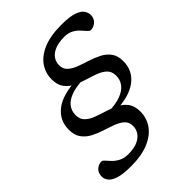

<svg xmlns="http://www.w3.org/2000/svg" viewBox="-235 -826 1071 1071"><g transform="rotate(-45 300.0 -291.0)"><path d="M317 -407Q257.5 -405 219 -390.8Q180.5 -376.5 162.2 -352Q144 -327.5 144 -295.5Q144 -262.5 163.5 -243.5Q183 -224.5 213.8 -213Q244.5 -201.5 279 -191Q313.5 -180.5 344.2 -165.5Q375 -150.5 394.5 -124.2Q414 -98 414 -53.5Q414 -3.5 386 37Q358 77.5 302 101.5Q246 125.5 161.5 125.5Q97.5 125.5 63.5 114.2Q29.5 103 17 85.5Q4.5 68 4.5 49Q5 20.5 22.8 4.8Q40.5 -11 63 -11Q71 -11 81 0.8Q91 12.5 106 28Q121 43.5 143.2 55.2Q165.5 67 198.5 67Q244 67 272.8 53.8Q301.5 40.5 315 19.5Q328.5 -1.5 328.5 -25.5Q328.5 -56 309 -73.8Q289.5 -91.5 258.8 -103Q228 -114.5 193.8 -125.2Q159.5 -136 129 -152Q98.5 -168 79 -194.5Q59.5 -221 59.5 -264.5Q59.5 -339 117.5 -383.2Q175.5 -427.5 289 -431ZM460 -291Q460 -324 440.5 -342.8Q421 -361.5 390.2 -373Q359.5 -384.5 325.2 -394.5Q291 -404.5 260.2 -419.5Q229.5 -434.5 210 -461Q190.5 -487.5 190.5 -531Q190.5 -580.5 218 -620.5Q245.5 -660.5 301.5 -684.2Q357.5 -708 443.5 -708Q510 -708 543.2 -696Q576.5 -684 588 -666.2Q599.5 -648.5 599.5 -630.5Q599 -602.5 580.8 -586.5Q562.5 -570.5 540 -570.5Q531.5 -570.5 521.2 -582.2Q511 -594 496.5 -609.8Q482 -625.5 460.8 -637.2Q439.5 -649 408 -649Q361.5 -649 332 -636Q302.5 -623 289 -602.2Q275.5 -581.5 275.5 -557.5Q275.5 -527.5 295 -509.5Q314.5 -491.5 345.2 -480Q376 -468.5 410.2 -457.8Q444.5 -447 475.5 -431.2Q506.5 -415.5 526 -389.2Q545.5 -363 545.5 -320Q545.5 -245 486.8 -200.8Q428 -156.5 315.5 -154.5L287.5 -178.5Q345.5 -180 383.8 -194.2Q422 -208.5 441 -233.2Q460 -258 460 -291Z"/></g></svg>

Font: Newsreader 9pt
Style: Italic
Weight: 400
Italic angle: -17°
Designer: Hugues Gentile
Foundry: Production Type
Version: Version 1.003